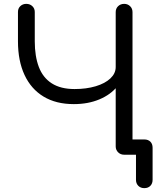

<svg xmlns="http://www.w3.org/2000/svg" viewBox="-20 -801 810 994"><path d="M362 -262Q270 -262 205.5 -301Q141 -340 107 -413Q73 -486 73 -587V-739Q73 -758 85.5 -769.5Q98 -781 116 -781Q135 -781 147.5 -769Q160 -757 160 -739V-587Q160 -510 181 -454.5Q202 -399 248 -369.5Q294 -340 366 -340Q427 -340 475.5 -354.5Q524 -369 551.5 -395Q579 -421 579 -454H624Q622 -397 587.5 -354Q553 -311 494.5 -286.5Q436 -262 362 -262ZM623 0Q604 0 591.5 -12.5Q579 -25 579 -43V-738Q579 -757 591.5 -769Q604 -781 623 -781Q641 -781 653.5 -769Q666 -757 666 -738V-43Q666 -25 653.5 -12.5Q641 0 623 0ZM727 173Q708 173 696 161Q684 149 684 130V0H621V-79H727Q747 -79 758.5 -67.5Q770 -56 770 -36V130Q770 149 758.5 161Q747 173 727 173Z"/></svg>

Font: Comfortaa Medium
Style: Regular
Weight: 500
Designer: Johan Aakerlund
Foundry: Johan Aakerlund
Version: Version 3.104; ttfautohint (v1.8.1.43-b0c9)